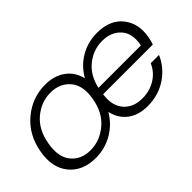

<svg xmlns="http://www.w3.org/2000/svg" viewBox="-66 -887 1229 1229"><g transform="rotate(-45 548.0 -273.0)"><path d="M520 -273Q539 -379 490 -436.5Q441 -494 357 -494Q273 -494 204.5 -436.5Q136 -379 118 -273Q99 -166 146.5 -108.5Q194 -51 278 -51Q362 -51 432 -109Q502 -167 520 -273ZM825 -494Q745 -494 681 -443Q617 -392 596 -298H980Q999 -391 952.5 -442.5Q906 -494 825 -494ZM46 -273Q69 -401 160 -477.5Q251 -554 369 -554Q450 -554 505 -514.5Q560 -475 578 -403Q619 -475 687.5 -514.5Q756 -554 838 -554Q955 -554 1013 -481.5Q1071 -409 1052 -302Q1046 -269 1038 -248H588Q575 -155 620.5 -103Q666 -51 746 -51Q815 -51 867.5 -84Q920 -117 944 -173H1019Q985 -93 910 -42.5Q835 8 736 8Q655 8 601.5 -32Q548 -72 532 -144Q489 -72 419 -32Q349 8 268 8Q149 8 86 -69Q23 -146 46 -273Z"/></g></svg>

Font: Poppins Light
Style: Italic
Weight: 300
Italic angle: -10°
Designer: Ninad Kale (Devanagari), Jonny Pinhorn (Latin)
Foundry: Indian Type Foundry
Version: Version 3.200;PS 1.000;hotconv 16.6.54;makeotf.lib2.5.65590